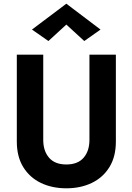

<svg xmlns="http://www.w3.org/2000/svg" viewBox="-20 -996 717 1039"><path d="M339 -863 242 -774 153 -836 339 -976 524 -836 436 -774ZM71 -700H214V-239Q214 -179 245.5 -142.5Q277 -106 339 -106Q401 -106 432.5 -142.5Q464 -179 464 -239V-700H607V-230Q607 -148 572 -91.5Q537 -35 476.5 -6Q416 23 339 23Q262 23 201.5 -6Q141 -35 106 -91.5Q71 -148 71 -230Z"/></svg>

Font: Von Semi
Style: Regular
Weight: 600
Version: Version 4.000; ttfautohint (v1.8.4.7-5d5b)